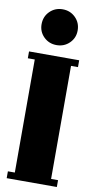

<svg xmlns="http://www.w3.org/2000/svg" viewBox="-100 -956 490 998"><g transform="rotate(10 144.5 -457.5)"><path d="M12.2 -632.8V-668.9H276.9V-632.8H240.2V-36.1H276.9V0H12.2V-36.1H48.8V-632.8ZM51.8 -819.8Q51.8 -860.4 79.3 -887.7Q106.9 -915 147 -915Q187 -915 214.6 -887.7Q242.2 -860.4 242.2 -819.8Q242.2 -780.3 214.6 -753.2Q187 -726.1 147 -726.1Q106.9 -726.1 79.3 -753.2Q51.8 -780.3 51.8 -819.8Z"/></g></svg>

Font: Lletraferida
Style: Heavy
Weight: 900
Designer: Josep Patau Bellart
Foundry: Josep Patau Bellart
Version: Version 1.000